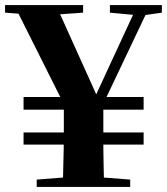

<svg xmlns="http://www.w3.org/2000/svg" viewBox="-25 -738 659 758"><path d="M358 -276 253 -275 31 -718H196L366 -341H344L351 -357L518 -718H568ZM133 -678 -5 -688V-718H303V-688L162 -678ZM274 -41H334L489 -29V0H120V-29ZM227 -210V-338H383V-210Q383 -178 383 -150.5Q383 -123 384 -88.5Q385 -54 386 0H223Q224 -54 225 -88.5Q226 -123 226.5 -150.5Q227 -178 227 -210ZM516 -678 409 -688V-718H614V-688L544 -678ZM68 -167V-215H542V-167ZM68 -305V-355H542V-305Z"/></svg>

Font: Noto Serif TC ExtraLight Black
Style: Regular
Weight: 900
Version: Version 2.003-H1;hotconv 1.1.1;makeotfexe 2.6.0